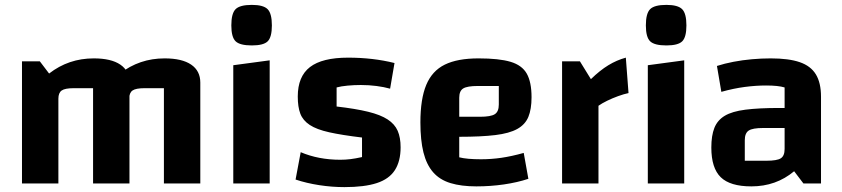

<svg xmlns="http://www.w3.org/2000/svg" viewBox="-20 -751 3447 786"><path d="M70 0V-500H143L181 -450Q221 -481 266.5 -496.5Q312 -512 364 -512Q435 -512 472.5 -486.5Q510 -461 510 -413V0H361V-390H282Q246 -390 232.5 -380.5Q219 -371 219 -347V0ZM361 0V-500L471 -450Q511 -481 556.5 -496.5Q602 -512 654 -512Q725 -512 762.5 -486.5Q800 -461 800 -413V0H651V-390H572Q536 -390 522.5 -380.5Q509 -371 509 -347V0Z M935 -484 1084 -504V0H935ZM1011 -565Q962 -565 944.5 -582Q927 -599 927 -647Q927 -696 944.5 -713.5Q962 -731 1011 -731Q1058 -731 1075.5 -713.5Q1093 -696 1093 -647Q1093 -599 1076 -582Q1059 -565 1011 -565Z M1199 -356Q1199 -438 1249 -476.5Q1299 -515 1405 -515Q1456 -515 1503.5 -509.5Q1551 -504 1595 -493L1577 -388Q1552 -395 1521 -399Q1490 -403 1457 -403Q1430 -403 1403 -400.5Q1376 -398 1358 -393V-315Q1436 -306 1487 -293.5Q1538 -281 1567 -262Q1596 -243 1608 -215.5Q1620 -188 1620 -148Q1620 -91 1596.5 -54.5Q1573 -18 1522.5 -1.5Q1472 15 1390 15Q1339 15 1287 7Q1235 -1 1190 -16L1211 -128Q1284 -97 1373 -97Q1394 -97 1414.5 -99.5Q1435 -102 1462 -108V-188Q1379 -198 1327.5 -209.5Q1276 -221 1248 -239.5Q1220 -258 1209.5 -285.5Q1199 -313 1199 -356Z M1930 12Q1868 12 1824 -1.5Q1780 -15 1753 -46Q1726 -77 1713.5 -127Q1701 -177 1701 -250Q1701 -346 1725 -403.5Q1749 -461 1801 -486.5Q1853 -512 1939 -512Q2023 -512 2070 -498Q2117 -484 2136.5 -449.5Q2156 -415 2156 -353Q2156 -304 2143 -272.5Q2130 -241 2097.5 -223Q2065 -205 2007.5 -198Q1950 -191 1860 -191H1830V-273H1945Q1989 -273 2005.5 -283.5Q2022 -294 2022 -323V-399H1936Q1893 -399 1876.5 -389Q1860 -379 1860 -351V-107Q1891 -99 1949 -99Q1991 -99 2032.5 -105Q2074 -111 2124 -125L2143 -19Q2098 -4 2043 4Q1988 12 1930 12Z M2354 -500 2399 -427Q2436 -463 2470.5 -484Q2505 -505 2542 -515L2553 -370Q2534 -366 2510.5 -357.5Q2487 -349 2465.5 -338.5Q2444 -328 2430 -318V0H2281V-500Z M2632 -484 2781 -504V0H2632ZM2708 -565Q2659 -565 2641.5 -582Q2624 -599 2624 -647Q2624 -696 2641.5 -713.5Q2659 -731 2708 -731Q2755 -731 2772.5 -713.5Q2790 -696 2790 -647Q2790 -599 2773 -582Q2756 -565 2708 -565Z M3056 12Q2969 12 2930.5 -25.5Q2892 -63 2892 -147Q2892 -196 2904.5 -227.5Q2917 -259 2947 -277Q2977 -295 3031.5 -302Q3086 -309 3170 -309H3222V-227H3104Q3061 -227 3045 -216.5Q3029 -206 3029 -177V-93H3118Q3161 -93 3176.5 -103Q3192 -113 3192 -141V-393Q3166 -401 3116 -401Q3074 -401 3028.5 -395Q2983 -389 2933 -375L2915 -481Q2946 -491 2982.5 -498Q3019 -505 3058 -508.5Q3097 -512 3135 -512Q3209 -512 3254 -496.5Q3299 -481 3320 -446.5Q3341 -412 3341 -355V0H3269L3231 -50Q3157 12 3056 12Z"/></svg>

Font: Changa SemiBold
Style: Regular
Weight: 600
Designer: Eduardo Rodriguez Tunni
Foundry: Eduardo Rodriguez Tunni
Version: Version 3.002; ttfautohint (v1.8.2)